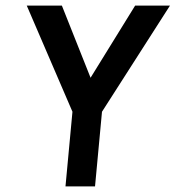

<svg xmlns="http://www.w3.org/2000/svg" viewBox="-20 -669 630 689"><path d="M215 0 240 -268 76 -649H202L305 -390L465 -649H590L346 -268L321 0Z"/></svg>

Font: Karla
Style: Bold Italic
Weight: 700
Italic angle: -8°
Designer: Jonathan Pinhorn
Version: Version 2.004;gftools[0.9.33]